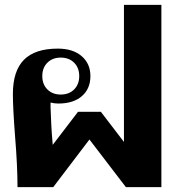

<svg xmlns="http://www.w3.org/2000/svg" viewBox="-20 -770 738 790"><path d="M42 -209Q33 -326 33 -383Q33 -478 78.5 -524Q124 -570 218 -570Q280 -570 316 -539Q352 -508 352 -457Q352 -405 317 -374.5Q282 -344 220 -344Q204 -344 188 -348V-328L191 -257Q192 -231 197 -174L301 -310H395L490 -186V-750H644V0H498L348 -196L199 0H52Q52 -87 42 -209ZM306 -457Q306 -491 285 -512Q264 -533 230 -533Q196 -533 175 -512Q154 -491 154 -457Q154 -423 175 -402Q196 -381 230 -381Q264 -381 285 -402Q306 -423 306 -457Z"/></svg>

Font: Fahkwang
Style: Bold
Weight: 700
Designer: Suppakit Chalermlarp | Katatrad Co.,Ltd.
Foundry: Cadson Demak Co.,Ltd.
Version: Version 1.000; ttfautohint (v1.6)